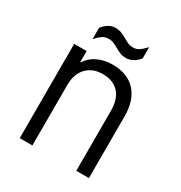

<svg xmlns="http://www.w3.org/2000/svg" viewBox="-159 -781 841 894"><g transform="rotate(30 261.0 -334.0)"><path d="M75 -507H142V-445Q164 -479 199.5 -496Q235 -513 279 -513Q360 -513 403.5 -465.5Q447 -418 447 -333V0H379V-323Q379 -386 348 -419Q317 -452 262 -452Q208 -452 175.5 -418.5Q143 -385 143 -323V0H75ZM138 -630Q155 -650 171 -659Q187 -668 207 -668Q223 -668 236 -663Q249 -658 267 -648Q282 -639 293.5 -634Q305 -629 319 -629Q337 -629 350.5 -637.5Q364 -646 385 -668V-607Q353 -570 316 -570Q299 -570 286 -575Q273 -580 254 -591Q251 -593 241 -598Q231 -603 222 -605.5Q213 -608 205 -608Q186 -608 172 -599.5Q158 -591 138 -569Z"/></g></svg>

Font: D-DIN
Style: Regular
Weight: 400
Designer: Charles Nix
Foundry: Datto Inc.
Version: Version 1.00